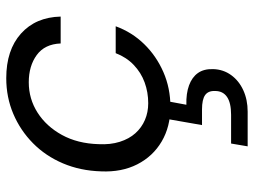

<svg xmlns="http://www.w3.org/2000/svg" viewBox="-119 -434 812 614"><g transform="rotate(-90 287.0 -127.0)"><path d="M252 12Q189 12 141.5 -16Q94 -44 68.5 -94Q43 -144 46 -210Q48 -276 71.5 -331.5Q95 -387 136 -427.5Q177 -468 230 -490.5Q283 -513 344 -513Q434 -513 486.5 -466Q539 -419 541 -339H455Q453 -390 418 -415.5Q383 -441 331 -441Q278 -441 234 -413Q190 -385 162.5 -335Q135 -285 133 -218Q131 -180 140.5 -150Q150 -120 168 -100Q186 -80 210.5 -69.5Q235 -59 264 -59Q299 -59 330.5 -70.5Q362 -82 386.5 -105.5Q411 -129 424 -163H510Q491 -111 453 -72Q415 -33 363.5 -10.5Q312 12 252 12ZM126 259 135 206H227Q265 206 284 193Q303 180 303 155Q304 133 290 123Q276 113 244 113H194L215 -7H272L259 63Q295 62 321 71.5Q347 81 360.5 100Q374 119 373 149Q372 181 354 206Q336 231 305.5 245Q275 259 237 259Z"/></g></svg>

Font: DM Sans 17pt
Style: Italic
Weight: 400
Italic angle: -10°
Version: Version 4.004;gftools[0.9.30]